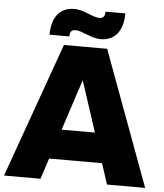

<svg xmlns="http://www.w3.org/2000/svg" viewBox="-60 -969 874 1022"><g transform="rotate(5 377.0 -458.0)"><path d="M550 0H754L488 -720H257L0 0H195L231 -111H514ZM176 -768H282C282 -795 292 -804 313 -804C331 -804 356 -793 372 -787C393 -779 419 -768 449 -768C513 -768 568 -809 568 -916H462C462 -890 452 -880 432 -880C414 -880 388 -891 372 -897C352 -905 325 -916 296 -916C231 -916 176 -876 176 -768ZM284 -270 373 -542 462 -270Z"/></g></svg>

Font: Aspekta 850
Style: Regular
Weight: 850
Designer: Ivo Dolenc
Version: Version 2.000